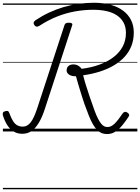

<svg xmlns="http://www.w3.org/2000/svg" viewBox="-21 -955 1018 1395"><path d="M757 19Q736 19 719 12.5Q702 6 686 -9.5Q670 -25 655 -50.5Q640 -76 625 -113.5Q610 -151 592 -201Q586 -220 580 -237.5Q574 -255 569.5 -270.5Q565 -286 560 -301.5Q555 -317 550.5 -332.5Q546 -348 541 -365Q536 -382 531 -401Q501 -400 482 -412Q463 -424 463 -444Q463 -463 476 -475Q489 -487 512 -487Q531 -487 547 -478Q563 -469 572 -455Q643 -464 702 -485.5Q761 -507 804 -540Q847 -573 870.5 -617Q894 -661 894 -716Q894 -759 877 -790.5Q860 -822 829 -843Q798 -864 754 -874Q710 -884 657 -884Q590 -884 523.5 -872Q457 -860 393 -834.5Q329 -809 266 -768Q253 -760 244.5 -761.5Q236 -763 229 -772Q222 -782 223.5 -790.5Q225 -799 237 -808Q285 -840 336.5 -864Q388 -888 442.5 -904Q497 -920 552.5 -927.5Q608 -935 662 -935Q730 -935 783.5 -920Q837 -905 874.5 -876.5Q912 -848 931.5 -808.5Q951 -769 951 -719Q951 -666 934 -622Q917 -578 884.5 -542.5Q852 -507 806.5 -480Q761 -453 704.5 -435Q648 -417 583 -408Q587 -392 591 -378Q595 -364 599 -350Q603 -336 607.5 -323Q612 -310 616.5 -296Q621 -282 625.5 -267.5Q630 -253 636 -237Q653 -187 666 -151.5Q679 -116 691 -93Q703 -70 714 -56.5Q725 -43 736 -37.5Q747 -32 761 -32Q786 -32 811.5 -56.5Q837 -81 871 -132Q877 -140 886 -142Q895 -144 906 -136Q916 -129 917.5 -121.5Q919 -114 912 -105Q893 -76 870 -47.5Q847 -19 819.5 0Q792 19 757 19ZM141 17Q106 17 79 1Q52 -15 32.5 -45Q13 -75 0 -117Q-3 -128 0.5 -136Q4 -144 17 -147Q29 -151 36 -148Q43 -145 47 -133Q60 -97 74 -75Q88 -53 105.5 -44Q123 -35 145 -35Q177 -35 201.5 -65.5Q226 -96 251 -173L447 -771Q450 -782 457.5 -786Q465 -790 480 -790Q494 -790 500.5 -785.5Q507 -781 503 -770L305 -164Q286 -105 262 -64.5Q238 -24 209 -3.5Q180 17 141 17ZM0 410H977V420H0ZM0 -20H977V0H0ZM0 -505H977V-500H0ZM0 -930H977V-920H0Z"/></svg>

Font: Playwrite DE LA Guides
Style: Regular
Weight: 400
Designer: Veronika Burian, José Scaglione
Foundry: TypeTogether
Version: Version 1.003